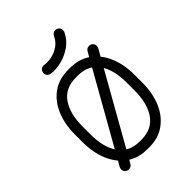

<svg xmlns="http://www.w3.org/2000/svg" viewBox="-204 -779 885 885"><g transform="rotate(-45 238.5 -337.0)"><path d="M44 -279.9Q44 -347 66.1 -399.5Q88.2 -452 130.2 -482.4Q172.2 -512.9 233.2 -512.9H244.6Q304.6 -512.9 346.8 -482.4Q389 -452 410.9 -399.5Q432.9 -347 432.9 -279.9V-228.9Q432.9 -162.1 410.8 -109.3Q388.6 -56.5 346.6 -26.1Q304.6 4.4 244.6 4.4H233.2Q172.6 4.4 130.4 -26.1Q88.2 -56.5 66.1 -109.3Q44 -162.1 44 -228.9ZM95 -279.9V-228.9Q95 -144.2 129.7 -95.1Q164.4 -46 233.2 -46H244.6Q312.5 -46 347.2 -95.1Q381.9 -144.2 381.9 -228.9V-279.9Q381.9 -364.9 347.7 -413.7Q313.5 -462.5 244.6 -462.5H233.2Q163.4 -462.5 129.2 -413.7Q95 -364.9 95 -279.9ZM356.8 -510.6Q364.2 -522.9 379 -522.9Q389.8 -522.9 396.8 -515.8Q403.9 -508.8 403.9 -498.6Q403.9 -490.9 401.2 -485.1L128.5 -2.5Q121 9.8 106.2 9.8Q95.5 9.8 88.1 2.4Q80.8 -5 80.8 -14.8Q80.8 -18.4 81.8 -21.8Q82.9 -25.1 84 -28ZM296.6 -668.4Q300.1 -676.2 307.1 -680.8Q314.1 -685.2 322.8 -684.2Q333.1 -682.9 339.8 -674.8Q346.5 -666.8 345.5 -656Q345.1 -654.5 344.8 -652.7Q344.4 -650.9 344 -649.4Q327 -612.4 294.8 -590.4Q262.5 -568.5 226.9 -560.4Q191.4 -552.4 164.4 -556.6Q153.6 -557.6 146.9 -565.9Q140.2 -574.1 141.6 -584.2Q142.6 -594.6 150.6 -601.3Q158.5 -608 169.2 -607Q190.1 -603.1 215.4 -608.2Q240.8 -613.4 262.7 -628.3Q284.6 -643.2 296.6 -668.4Z"/></g></svg>

Font: Libertine-Super Thin
Style: Regular
Weight: 100
Designer: Bastien Sozeau
Foundry: NBR — Bastien Sozeau
Version: Version 2.003;gftools[0.9.33]